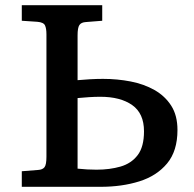

<svg xmlns="http://www.w3.org/2000/svg" viewBox="-20 -720 747 740"><path d="M64 0V-60L127 -65Q144 -66 151.5 -75.5Q159 -85 159 -116V-588Q159 -610 153.5 -622Q148 -634 124 -636L64 -640V-700H374V-640L311 -635Q293 -634 286 -623.5Q279 -613 279 -584V-411Q299 -413 326 -414.5Q353 -416 377 -416Q432 -416 483.5 -406Q535 -396 575.5 -373Q616 -350 640 -312.5Q664 -275 664 -219Q664 -138 624 -90Q584 -42 517 -21Q450 0 368 0ZM279 -70Q298 -68 316 -67Q334 -66 352 -66Q403 -66 444.5 -78Q486 -90 510.5 -122Q535 -154 535 -214Q535 -283 489.5 -315Q444 -347 367 -347Q345 -347 322.5 -345.5Q300 -344 279 -342Z"/></svg>

Font: Literata 7pt Medium
Style: Regular
Weight: 500
Designer: Latin by Veronika Burian and Jose Scaglione. Greek by Irene Vlachou. Cyrillic by Vera Evstafieva.
Foundry: TypeTogether
Version: Version 3.002